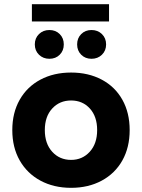

<svg xmlns="http://www.w3.org/2000/svg" viewBox="-20 -893 682 921"><path d="M39 -269Q39 -352 74.5 -414.5Q110 -477 174 -511Q238 -545 321 -545Q404 -545 468 -511Q532 -477 567 -414.5Q602 -352 602 -269Q602 -186 567 -123.5Q532 -61 468 -26.5Q404 8 321 8Q238 8 174 -26.5Q110 -61 74.5 -123.5Q39 -186 39 -269ZM446 -269Q446 -334 411 -372.5Q376 -411 321 -411Q266 -411 230.5 -372.5Q195 -334 195 -269Q195 -204 230.5 -165Q266 -126 321 -126Q375 -126 410.5 -165Q446 -204 446 -269ZM350 -680Q350 -710 369.5 -729.5Q389 -749 419 -749Q449 -749 469 -729.5Q489 -710 489 -680Q489 -650 469 -630.5Q449 -611 419 -611Q389 -611 369.5 -630.5Q350 -650 350 -680ZM147 -680Q147 -710 167 -729.5Q187 -749 217 -749Q247 -749 266.5 -729.5Q286 -710 286 -680Q286 -650 266.5 -630.5Q247 -611 217 -611Q187 -611 167 -630.5Q147 -650 147 -680ZM133 -873H503V-790H133Z"/></svg>

Font: Chess Sans
Style: Bold
Weight: 700
Designer: Wolf Bōese
Foundry: Wolf Bōese
Version: Version 7.223